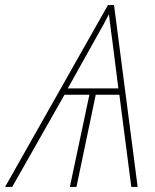

<svg xmlns="http://www.w3.org/2000/svg" viewBox="-68 -736 609 756"><path d="M-48 0 357 -716H381L474 0H449L402 -363H309L233 0H207L284 -363H186L-20 0ZM199 -388H398L372 -594Q373 -584 372 -591.5Q371 -599 369 -615.5Q367 -632 364.5 -650Q362 -668 361 -680Q350 -659 338.5 -637.5Q327 -616 314 -594Z"/></svg>

Font: Noto Sans Disp Thin
Style: Italic
Weight: 100
Italic angle: -12°
Designer: Monotype Design Team
Foundry: Monotype Imaging Inc.
Version: Version 2.000;GOOG;noto-source:20170915:90ef993387c0